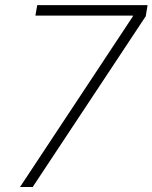

<svg xmlns="http://www.w3.org/2000/svg" viewBox="-20 -748 610 768"><path d="M60.1 0 511.2 -682.1 511.7 -685.5H121.6L128.9 -727.5H570.3L563 -683.1L110.8 0Z"/></svg>

Font: Inter 17pt ExtraLight
Style: Italic
Weight: 250
Italic angle: -9.3988°
Version: Version 4.001;git-66647c0bb